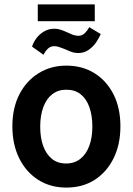

<svg xmlns="http://www.w3.org/2000/svg" viewBox="-20 -835 600 869"><path d="M280 14Q208 14 153 -21Q98 -56 67 -118.5Q36 -181 36 -263Q36 -346 67.5 -407.5Q99 -469 154.5 -503.5Q210 -538 280 -538Q353 -538 408 -503.5Q463 -469 494 -407.5Q525 -346 525 -263Q525 -181 494 -118.5Q463 -56 408.5 -21Q354 14 280 14ZM279 -95Q317 -95 343.5 -116Q370 -137 384 -174.5Q398 -212 398 -262Q398 -312 384.5 -350Q371 -388 345 -408.5Q319 -429 280 -429Q243 -429 216.5 -408.5Q190 -388 176 -350Q162 -312 162 -262Q162 -212 175.5 -174.5Q189 -137 215 -116Q241 -95 279 -95ZM177 -587 125 -624Q131 -643 144.5 -661.5Q158 -680 179 -692.5Q200 -705 226 -705Q241 -705 254.5 -700.5Q268 -696 281 -690Q296 -683 308.5 -678Q321 -673 335 -673Q352 -673 364 -685Q376 -697 384 -712L436 -681Q429 -664 415.5 -644Q402 -624 381.5 -609.5Q361 -595 335 -595Q317 -595 301 -601Q285 -607 270 -614Q257 -619 246.5 -622.5Q236 -626 225 -626Q208 -626 196 -614Q184 -602 177 -587ZM151 -739V-815H409V-739Z"/></svg>

Font: Ubuntu Sans Mono SemiBold
Style: Regular
Weight: 600
Monospace: yes
Designer: Dalton Maag Ltd
Foundry: Dalton Maag Ltd
Version: Version 1.006